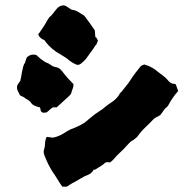

<svg xmlns="http://www.w3.org/2000/svg" viewBox="-20 -646 732 721"><path d="M346 -489Q345 -485 343 -481Q341 -477 338 -475Q331 -463 322 -451.5Q313 -440 305 -428Q301 -422 295.5 -417Q290 -412 284 -407Q274 -399 263 -405Q250 -411 239 -420Q231 -427 222 -432.5Q213 -438 205 -443Q175 -459 151 -489Q149 -494 145.5 -496Q142 -498 137 -500Q133 -503 129.5 -506.5Q126 -510 124 -516Q124 -520 128 -523Q136 -534 144 -546.5Q152 -559 159 -572Q161 -574 162 -576Q163 -578 164 -580Q173 -587 179.5 -596Q186 -605 193 -613Q204 -626 220 -626Q228 -624 234.5 -619Q241 -614 248 -610Q262 -608 272.5 -602Q283 -596 292 -590Q296 -588 298.5 -584.5Q301 -581 304 -577Q312 -567 319.5 -556Q327 -545 336 -532Q337 -526 337 -520Q337 -514 338 -507Q343 -505 344 -500Q350 -494 346 -489ZM256 -330Q256 -320 253 -313Q250 -306 248 -298Q247 -294 244.5 -291Q242 -288 239 -285Q228 -275 216.5 -264.5Q205 -254 193 -243H179Q172 -239 167 -234Q162 -229 155 -224Q152 -223 148.5 -223Q145 -223 141 -223Q132 -226 132 -236Q132 -239 130 -242Q128 -245 126 -244Q125 -242 123 -244.5Q121 -247 120 -245Q114 -247 108 -250Q102 -253 98 -258Q94 -265 88.5 -268.5Q83 -272 76 -276Q72 -280 66.5 -282.5Q61 -285 55 -288Q51 -296 46.5 -305.5Q42 -315 45 -325Q47 -330 50 -334Q53 -338 56 -342Q58 -350 59.5 -357.5Q61 -365 62 -373Q64 -381 65.5 -389Q67 -397 70 -404Q75 -411 76.5 -418.5Q78 -426 82 -432Q98 -445 117 -439L130 -427Q136 -423 141.5 -418.5Q147 -414 154 -411Q158 -410 161.5 -408Q165 -406 168 -404Q180 -395 189 -394Q196 -393 201 -390Q206 -387 210 -382L213 -379Q218 -372 223.5 -365.5Q229 -359 235 -352Q240 -346 246 -340.5Q252 -335 256 -330ZM649 -304Q639 -293 630.5 -281Q622 -269 615 -256Q611 -247 606 -244Q599 -238 594 -230.5Q589 -223 583 -215Q578 -211 571.5 -208Q565 -205 558 -200Q543 -184 526.5 -168.5Q510 -153 496 -133Q490 -127 482 -121Q473 -117 467 -110.5Q461 -104 455 -98Q444 -85 430.5 -73Q417 -61 406 -47Q403 -44 400 -41.5Q397 -39 393 -36Q389 -37 386.5 -37Q384 -37 382 -37Q379 -37 375 -35Q368 -28 359 -22.5Q350 -17 342 -12Q340 -10 337.5 -9.5Q335 -9 331 -8Q325 6 305 13Q302 14 299.5 15Q297 16 294 18Q287 22 279 26.5Q271 31 263 36Q259 38 255 40Q251 42 246 45Q242 47 238.5 50Q235 53 230 55H214Q204 41 195 26Q186 11 176 -3Q168 -16 161.5 -29Q155 -42 150 -55Q146 -63 144.5 -71Q143 -79 146 -86Q149 -96 149 -105.5Q149 -115 152 -124Q152 -128 156 -132Q162 -131 167.5 -130.5Q173 -130 178 -129Q195 -132 212 -141Q223 -148 235 -155Q247 -162 260 -166Q280 -174 297 -185Q302 -189 306 -192Q310 -195 314 -199Q336 -218 360 -233Q364 -235 366.5 -237.5Q369 -240 373 -243Q379 -248 384.5 -252Q390 -256 396 -260Q417 -273 428 -291Q430 -297 436 -301Q444 -312 453 -322.5Q462 -333 469 -344Q477 -357 486 -369Q495 -381 505 -393Q508 -398 512.5 -400Q517 -402 522 -404Q527 -401 534 -400Q544 -396 553.5 -390.5Q563 -385 572 -377Q582 -369 592 -362Q602 -355 611 -344Q615 -339 621 -335Q627 -331 636 -331Q640 -331 642 -324Z"/></svg>

Font: Daruma Drop One
Style: Regular
Weight: 400
Designer: Maniackers Design
Version: Version 1.000